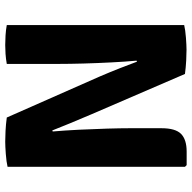

<svg xmlns="http://www.w3.org/2000/svg" viewBox="-20 -710 736 736"><g transform="rotate(90 348.0 -342.0)"><path d="M272.5 -358Q256 -396.5 241.5 -433.5Q227 -470.5 216.5 -499L212.5 -497.5Q216.5 -455 219.2 -401.2Q222 -347.5 223.5 -294Q225 -240.5 225 -199V0Q205.5 3.5 186.5 4.8Q167.5 6 152.5 6Q138 6 116.2 4.8Q94.5 3.5 76 0V-680Q94.5 -684.5 125 -686.8Q155.5 -689 170.5 -689Q186 -689 211.5 -687.8Q237 -686.5 263.5 -683L417.5 -326Q436.5 -282 452.8 -242Q469 -202 480 -174.5L484 -176Q480 -222.5 477.2 -278Q474.5 -333.5 473 -385Q471.5 -436.5 471.5 -471V-593Q471.5 -646.5 493.2 -668Q515 -689.5 561 -689.5H613L619.5 -683V-3Q600.5 1.5 569.8 3.8Q539 6 523 6Q507.5 6 482 4.8Q456.5 3.5 430.5 0Z"/></g></svg>

Font: Signika SC
Style: Bold
Weight: 700
Designer: Anna Giedryś
Foundry: Anna Giedryś
Version: Version 2.000; ttfautohint (v1.8.3) -l 8 -r 50 -G 200 -x 9 -